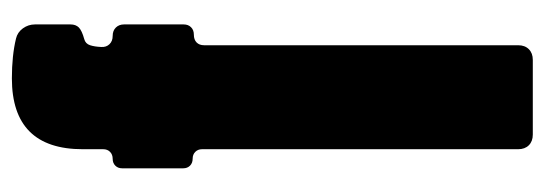

<svg xmlns="http://www.w3.org/2000/svg" viewBox="-314 -594 908 320"><g transform="rotate(-90 140.0 -434.0)"><path d="M75.7 0Q64.5 0 57.9 -6.6Q51.3 -13.2 51.3 -24.4V-551.3Q51.3 -558.1 46.9 -562.5Q42.5 -566.9 35.6 -566.9Q28.3 -566.9 23.9 -571.3Q19.5 -575.7 19.5 -582.5V-684.6Q19.5 -691.4 23.9 -695.8Q28.3 -700.2 35.2 -700.2Q42.5 -700.2 46.9 -704.6Q51.3 -709 51.3 -715.8V-750Q51.3 -868.2 169.4 -868.2Q207.5 -868.2 235.8 -861.3Q246.1 -858.9 252.7 -849.9Q259.3 -840.8 259.3 -829.6V-770.5Q259.3 -761.7 254.2 -756.6Q249 -751.5 234.9 -747.6Q227.1 -745.6 224.6 -737.8Q222.2 -730.5 221.7 -719.2Q221.2 -710.9 226.3 -705.6Q231.4 -700.2 240.2 -700.2Q249 -700.2 254.2 -694.8Q259.3 -689.5 259.3 -681.2V-582Q259.3 -574.2 254.6 -569.6Q250 -564.9 242.2 -564.9Q233.9 -564.9 229.2 -560.3Q224.6 -555.7 224.6 -547.9V-24.4Q224.6 -13.2 218 -6.6Q211.4 0 200.2 0Z"/></g></svg>

Font: Fz Anton Round
Style: Regular
Weight: 400
Designer: Vernon Adams
Foundry: Vernon Adams
Version: Version 2.0 Mod + VH boi FontZin